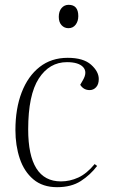

<svg xmlns="http://www.w3.org/2000/svg" viewBox="-20 -763 468 797"><path d="M261 -523Q326 -523 358 -494.5Q390 -466 390 -435Q390 -413 379 -401Q368 -389 352 -389Q327 -389 313 -411L324 -430Q344 -464 325 -484.5Q306 -505 258 -505Q185 -505 141 -437Q97 -369 97 -226Q97 -10 233 -10Q270 -10 305 -26Q340 -42 373 -82L383 -74Q355 -37 315.5 -11.5Q276 14 217 14Q157 14 118.5 -18.5Q80 -51 62 -105Q44 -159 44 -223Q44 -312 70 -379.5Q96 -447 144.5 -485Q193 -523 261 -523ZM224 -693Q224 -716 235.5 -729.5Q247 -743 265 -743Q305 -743 305 -696Q305 -675 294 -660.5Q283 -646 264 -646Q247 -646 235.5 -658.5Q224 -671 224 -693Z"/></svg>

Font: Display Extralight
Style: Italic
Weight: 200
Italic angle: -2°
Designer: Latin by Veronika Burian and Jose Scaglione. Greek by Irene Vlachou. Cyrillic by Vera Evstafieva
Foundry: TypeTogether
Version: Version 3.002